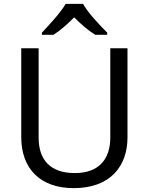

<svg xmlns="http://www.w3.org/2000/svg" viewBox="-20 -964 771 994"><path d="M410 -944H320C294 -899 234 -834 197 -795V-784H257C292 -806 328 -838 364 -874C400 -838 438 -805 473 -784H535V-795C497 -833 434 -899 410 -944ZM640 -252V-714H551V-252C551 -144 496 -68 367 -68C242 -68 180 -135 180 -251V-714H90V-254C90 -95 184 10 362 10C551 10 640 -104 640 -252Z"/></svg>

Font: Noto Sans Bengali
Style: Regular
Weight: 400
Designer: Jelle Bosma - Monotype Design Team
Foundry: Monotype Imaging Inc.
Version: Version 2.003